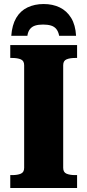

<svg xmlns="http://www.w3.org/2000/svg" viewBox="-20 -934 434 954"><path d="M197 -914Q152 -914 116.5 -897Q81 -880 60.5 -845Q40 -810 36 -756H116Q119 -777 129 -789.5Q139 -802 155 -807Q171 -812 194 -812Q217 -812 233.5 -807Q250 -802 260 -789.5Q270 -777 274 -756H358Q355 -810 333.5 -845Q312 -880 277 -897Q242 -914 197 -914ZM100 -100V-610Q100 -632 83.5 -639Q67 -646 41 -646H31V-710H363V-646H353Q327 -646 310.5 -639Q294 -632 294 -610V-100Q294 -78 310.5 -71Q327 -64 353 -64H363V0H31V-64H41Q67 -64 83.5 -71Q100 -78 100 -100Z"/></svg>

Font: Roboto Serif 36pt
Style: Bold
Weight: 700
Version: Version 1.008